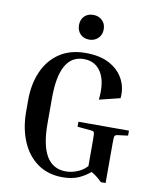

<svg xmlns="http://www.w3.org/2000/svg" viewBox="-98 -979 858 1063"><g transform="rotate(10 331.5 -447.5)"><path d="M361 -280V-308H645V-280L590 -273Q574 -271 571 -264.5Q568 -258 568 -224V0H541Q514 -28 481 -47Q454 -23 417 -6.5Q380 10 327 10Q245 10 186.5 -31.5Q128 -73 97 -146.5Q66 -220 66 -314V-377Q66 -468 97 -538.5Q128 -609 188 -649.5Q248 -690 335 -690Q417 -690 470.5 -660.5Q524 -631 549 -582.5Q574 -534 568 -477L451 -448Q462 -548 429 -601.5Q396 -655 331 -655Q194 -655 194 -412V-269Q194 -25 339 -25Q371 -25 403.5 -38Q436 -51 458 -76V-224Q458 -258 455 -265Q452 -272 436 -273ZM340 -766Q309 -766 290 -785.5Q271 -805 271 -836Q271 -867 290 -886Q309 -905 340 -905Q370 -905 390 -886Q410 -867 410 -836Q410 -805 390 -785.5Q370 -766 340 -766Z"/></g></svg>

Font: Inria Serif
Style: Bold
Weight: 700
Designer: Black Foundry Team
Foundry: Black Foundry
Version: Version 1.000; ttfautohint (v1.8.3)